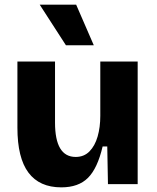

<svg xmlns="http://www.w3.org/2000/svg" viewBox="-20 -793 676 827"><path d="M244 14Q150 14 102.5 -49.5Q55 -113 55 -243V-528H217V-265Q217 -117 306 -117Q342 -117 365.5 -141Q389 -165 400.5 -205Q412 -245 412 -294V-528H573V0H445L442 -162H422Q400 -68 359 -27Q318 14 244 14ZM264 -598 151 -773H308L384 -598Z"/></svg>

Font: Bricolage Grotesque 12pt ExtraBold
Style: Regular
Weight: 800
Designer: Mathieu Triay
Foundry: Atelier Triay
Version: Version 1.001; ttfautohint (v1.8.4.7-5d5b);gftools[0.9.33.de